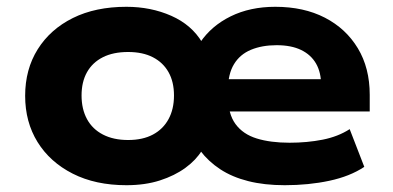

<svg xmlns="http://www.w3.org/2000/svg" viewBox="-20 -534 1157 565"><path d="M352 11Q261 11 194 -23Q127 -57 90.5 -116Q54 -175 54 -252Q54 -330 91 -389Q128 -448 194.5 -481Q261 -514 352 -514Q424 -514 484 -487.5Q544 -461 575 -409H569Q602 -458 659 -486Q716 -514 790 -514Q874 -514 936 -482Q998 -450 1033 -392Q1068 -334 1068 -255V-206H626V-301H942L925 -283Q925 -321 910 -347Q895 -373 866 -387Q837 -401 794 -401Q751 -401 718.5 -387.5Q686 -374 668.5 -345Q651 -316 651 -271V-251Q651 -199 673 -169Q695 -139 735.5 -126.5Q776 -114 832 -114Q884 -114 929.5 -123Q975 -132 1009 -154L1052 -43Q1010 -15 949 -2Q888 11 818 11Q758 11 710.5 -1Q663 -13 628 -36Q593 -59 569 -91H574Q557 -63 525.5 -40Q494 -17 450.5 -3Q407 11 352 11ZM357 -122Q400 -122 430 -138Q460 -154 476 -183.5Q492 -213 492 -253Q492 -293 476 -321.5Q460 -350 430 -365.5Q400 -381 357 -381Q313 -381 282.5 -365.5Q252 -350 236 -321.5Q220 -293 220 -253Q220 -213 236 -183.5Q252 -154 283 -138Q314 -122 357 -122Z"/></svg>

Font: Nunito Sans 7pt SemiExpanded ExtraBold
Style: Regular
Weight: 800
Width: 6
Designer: Vernon Adams
Foundry: Vernon Adams
Version: Version 3.101;gftools[0.9.27]